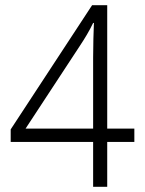

<svg xmlns="http://www.w3.org/2000/svg" viewBox="-20 -716 554 736"><path d="M495 -172H391V0H337V-172H21V-220L333 -696H391V-223H495ZM337 -223V-495Q337 -536 338 -567.5Q339 -599 340 -628H337Q326 -605 313 -583Q300 -561 286 -540L78 -223Z"/></svg>

Font: Noto Sans Kannada SemiCondensed Light
Style: Regular
Weight: 300
Width: 4
Designer: Jelle Bosma - Monotype Design Team
Foundry: Monotype Imaging Inc.
Version: Version 2.005; ttfautohint (v1.8.4.7-5d5b)